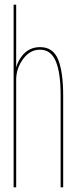

<svg xmlns="http://www.w3.org/2000/svg" viewBox="-20 -805 331 825"><path d="M38.5 0H49.5V-785H38.5ZM240.5 0H251.5V-392.5Q251.5 -496 229.8 -549.2Q208 -602.5 152.5 -602.5Q104 -602.5 74.8 -565Q45.5 -527.5 45.5 -482.5L49.5 -463Q49.5 -510.5 79 -551Q108.5 -591.5 151.5 -591.5Q198.5 -591.5 219.5 -542.2Q240.5 -493 240.5 -396Z"/></svg>

Font: Anybody Thin Condensed
Style: Regular
Weight: 100
Width: 3
Version: Version 1.113;gftools[0.9.25]